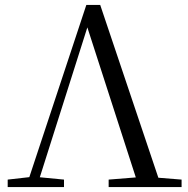

<svg xmlns="http://www.w3.org/2000/svg" viewBox="-20 -754 758 774"><path d="M11 0V-30L108 -41H124L238 -30V0ZM85 0 328 -734H384L631 0H540L322 -675H343L337 -659L128 0ZM418 0V-30L555 -41H575L712 -30V0Z"/></svg>

Font: Noto Serif TC
Style: Regular
Weight: 400
Designer: Ryoko NISHIZUKA  (kana & ideographs); Frank Grießhammer (Latin, Greek & Cyrillic); Wenlong ZHANG  (bopomofo); Sandoll Co
Foundry: Adobe
Version: Version 2.003-H1;hotconv 1.1.1;makeotfexe 2.6.0